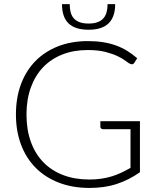

<svg xmlns="http://www.w3.org/2000/svg" viewBox="-20 -918 775 946"><path d="M669.5 -321V-69.5Q616.5 -32 556.5 -12Q496.5 8 421.5 8Q337.5 8 270.5 -17.8Q203.5 -43.5 156.2 -90.8Q109 -138 83.8 -205Q58.5 -272 58.5 -354Q58.5 -436 83.2 -502.8Q108 -569.5 154.2 -616.8Q200.5 -664 266 -689.8Q331.5 -715.5 413.5 -715.5Q454 -715.5 488.2 -710Q522.5 -704.5 552 -693.8Q581.5 -683 607 -667.2Q632.5 -651.5 656 -631L642 -609Q635 -597 621 -603.5Q613.5 -606.5 599.5 -617.5Q585.5 -628.5 561 -640.5Q536.5 -652.5 500.2 -662Q464 -671.5 412 -671.5Q343 -671.5 287.2 -649.5Q231.5 -627.5 192.2 -586.5Q153 -545.5 131.8 -486.5Q110.5 -427.5 110.5 -354Q110.5 -279.5 131.8 -220Q153 -160.5 193.2 -119Q233.5 -77.5 291 -55.5Q348.5 -33.5 420.5 -33.5Q452 -33.5 478.8 -37.5Q505.5 -41.5 529.8 -48.8Q554 -56 576.8 -66.8Q599.5 -77.5 623 -91V-281.5H487.5Q482 -281.5 478.2 -285Q474.5 -288.5 474.5 -293V-321ZM416.5 -771.5Q350.5 -771.5 318 -802.5Q285.5 -833.5 285.5 -897.5H323.5Q323.5 -875 328.2 -857.2Q333 -839.5 344 -827.2Q355 -815 372.8 -808.5Q390.5 -802 416.5 -802Q442.5 -802 460.2 -808.5Q478 -815 489 -827.2Q500 -839.5 505 -857.2Q510 -875 510 -897.5H547.5Q547.5 -835 515.2 -803.2Q483 -771.5 416.5 -771.5Z"/></svg>

Font: LatoLatin Light
Style: Regular
Weight: 300
Designer: Lukasz Dziedzic with Adam Twardoch and Botio Nikoltchev
Foundry: tyPoland Lukasz Dziedzic
Version: Version 2.015; 2015-08-06; http://www.latofonts.com/